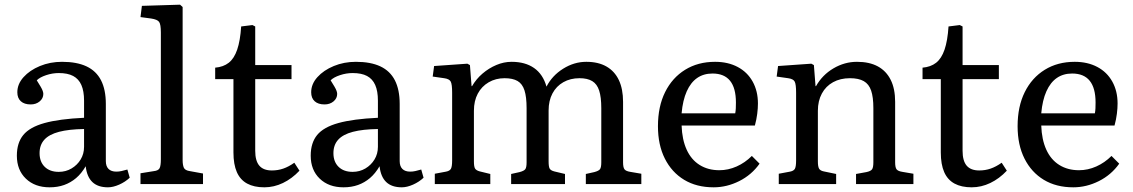

<svg xmlns="http://www.w3.org/2000/svg" viewBox="-20 -786 4838 820"><path d="M192 14Q129 14 90.5 -23Q52 -60 52 -121Q52 -176 79.5 -209.5Q107 -243 170 -260.5Q233 -278 339 -283V-356Q339 -397 327.5 -423Q316 -449 292.5 -461.5Q269 -474 231 -474Q204 -474 177 -465Q150 -456 137 -443Q147 -427 153.5 -416Q160 -405 162.5 -397.5Q165 -390 165 -385Q165 -366 149.5 -353Q134 -340 111 -340Q84 -340 69 -353.5Q54 -367 54 -392Q54 -427 80.5 -456.5Q107 -486 150.5 -504Q194 -522 245 -522Q308 -522 349.5 -502.5Q391 -483 411.5 -443Q432 -403 432 -342V-98Q432 -76 443.5 -64.5Q455 -53 477 -53Q488 -53 499 -55.5Q510 -58 524 -62L534 -27Q515 -9 489 2.5Q463 14 441 14Q398 14 374.5 -8.5Q351 -31 346 -76Q328 -45 305 -25.5Q282 -6 254 4Q226 14 192 14ZM231 -52Q261 -52 285.5 -66.5Q310 -81 324.5 -105Q339 -129 339 -159V-235Q274 -234 232 -223Q190 -212 169.5 -189.5Q149 -167 149 -132Q149 -95 171 -73.5Q193 -52 231 -52Z M580 0V-46L636 -55Q656 -57 661.5 -67.5Q667 -78 667 -106V-647Q667 -682 659.5 -692.5Q652 -703 625 -707L580 -713L586 -761L749 -766L760 -756V-102Q760 -82 765 -70Q770 -58 792 -55L847 -45V0Z M1109 14Q1065 14 1035.5 -2Q1006 -18 991.5 -51Q977 -84 977 -135V-448H899V-497Q934 -500 957 -518Q980 -536 993 -574Q1006 -612 1010 -673L1058 -679L1070 -673V-508H1225V-448H1070V-142Q1070 -99 1087.5 -78.5Q1105 -58 1141 -58Q1167 -58 1190 -66Q1213 -74 1237 -91L1259 -57Q1227 -23 1188.5 -4.5Q1150 14 1109 14Z M1447 14Q1384 14 1345.5 -23Q1307 -60 1307 -121Q1307 -176 1334.5 -209.5Q1362 -243 1425 -260.5Q1488 -278 1594 -283V-356Q1594 -397 1582.5 -423Q1571 -449 1547.5 -461.5Q1524 -474 1486 -474Q1459 -474 1432 -465Q1405 -456 1392 -443Q1402 -427 1408.5 -416Q1415 -405 1417.5 -397.5Q1420 -390 1420 -385Q1420 -366 1404.5 -353Q1389 -340 1366 -340Q1339 -340 1324 -353.5Q1309 -367 1309 -392Q1309 -427 1335.5 -456.5Q1362 -486 1405.5 -504Q1449 -522 1500 -522Q1563 -522 1604.5 -502.5Q1646 -483 1666.5 -443Q1687 -403 1687 -342V-98Q1687 -76 1698.5 -64.5Q1710 -53 1732 -53Q1743 -53 1754 -55.5Q1765 -58 1779 -62L1789 -27Q1770 -9 1744 2.5Q1718 14 1696 14Q1653 14 1629.5 -8.5Q1606 -31 1601 -76Q1583 -45 1560 -25.5Q1537 -6 1509 4Q1481 14 1447 14ZM1486 -52Q1516 -52 1540.5 -66.5Q1565 -81 1579.5 -105Q1594 -129 1594 -159V-235Q1529 -234 1487 -223Q1445 -212 1424.5 -189.5Q1404 -167 1404 -132Q1404 -95 1426 -73.5Q1448 -52 1486 -52Z M1837 0V-44L1885 -53Q1901 -56 1906 -65.5Q1911 -75 1911 -101V-390Q1911 -426 1905 -437.5Q1899 -449 1877 -452L1828 -459L1834 -504L1976 -514L1987 -508L1994 -418H1996Q2014 -449 2041 -472Q2068 -495 2100 -508.5Q2132 -522 2165 -522Q2223 -522 2261 -495.5Q2299 -469 2314 -416Q2338 -463 2385 -492.5Q2432 -522 2484 -522Q2535 -522 2570 -502Q2605 -482 2623 -444Q2641 -406 2641 -351V-93Q2641 -71 2647 -63Q2653 -55 2672 -52L2719 -44V0H2482V-43L2518 -51Q2537 -56 2542.5 -63.5Q2548 -71 2548 -93V-324Q2548 -371 2539 -399Q2530 -427 2509.5 -439.5Q2489 -452 2455 -452Q2416 -452 2386 -435Q2356 -418 2339.5 -387Q2323 -356 2323 -314V-97Q2323 -74 2327.5 -66Q2332 -58 2347 -54L2393 -43V0H2163V-43L2199 -51Q2218 -56 2223.5 -63.5Q2229 -71 2229 -93V-324Q2229 -372 2220 -400Q2211 -428 2190.5 -440Q2170 -452 2135 -452Q2097 -452 2067 -434.5Q2037 -417 2020.5 -386Q2004 -355 2004 -313V-97Q2004 -74 2009 -66Q2014 -58 2029 -54L2074 -43V0Z M3028 14Q2955 14 2902 -18Q2849 -50 2819.5 -108.5Q2790 -167 2790 -247Q2790 -331 2820.5 -392.5Q2851 -454 2906 -488Q2961 -522 3034 -522Q3089 -522 3130.5 -500Q3172 -478 3194.5 -437.5Q3217 -397 3217 -344Q3217 -324 3214 -300Q3211 -276 3204 -250H2891Q2893 -190 2912.5 -147Q2932 -104 2968 -81.5Q3004 -59 3052 -59Q3090 -59 3126 -75Q3162 -91 3191 -120L3224 -87Q3190 -39 3137 -12.5Q3084 14 3028 14ZM2891 -302H3120Q3122 -312 3122.5 -323.5Q3123 -335 3123 -348Q3123 -410 3098 -441Q3073 -472 3023 -472Q2985 -472 2957.5 -453Q2930 -434 2913 -396Q2896 -358 2891 -302Z M3306 0V-44L3354 -53Q3370 -56 3375 -65.5Q3380 -75 3380 -101V-390Q3380 -426 3374 -437.5Q3368 -449 3346 -452L3297 -459L3303 -504L3445 -514L3456 -508L3463 -418H3465Q3492 -466 3539.5 -494Q3587 -522 3640 -522Q3693 -522 3729 -502.5Q3765 -483 3784 -445Q3803 -407 3803 -351V-93Q3803 -71 3809 -63Q3815 -55 3834 -52L3881 -44V0H3636V-43L3680 -51Q3699 -55 3704.5 -63Q3710 -71 3710 -93V-324Q3710 -371 3700.5 -399Q3691 -427 3669 -439.5Q3647 -452 3610 -452Q3569 -452 3538 -435Q3507 -418 3490 -386.5Q3473 -355 3473 -313V-97Q3473 -75 3478 -66Q3483 -57 3498 -54L3551 -43V0Z M4130 14Q4086 14 4056.5 -2Q4027 -18 4012.5 -51Q3998 -84 3998 -135V-448H3920V-497Q3955 -500 3978 -518Q4001 -536 4014 -574Q4027 -612 4031 -673L4079 -679L4091 -673V-508H4246V-448H4091V-142Q4091 -99 4108.5 -78.5Q4126 -58 4162 -58Q4188 -58 4211 -66Q4234 -74 4258 -91L4280 -57Q4248 -23 4209.5 -4.5Q4171 14 4130 14Z M4564 14Q4491 14 4438 -18Q4385 -50 4355.5 -108.5Q4326 -167 4326 -247Q4326 -331 4356.5 -392.5Q4387 -454 4442 -488Q4497 -522 4570 -522Q4625 -522 4666.5 -500Q4708 -478 4730.5 -437.5Q4753 -397 4753 -344Q4753 -324 4750 -300Q4747 -276 4740 -250H4427Q4429 -190 4448.5 -147Q4468 -104 4504 -81.5Q4540 -59 4588 -59Q4626 -59 4662 -75Q4698 -91 4727 -120L4760 -87Q4726 -39 4673 -12.5Q4620 14 4564 14ZM4427 -302H4656Q4658 -312 4658.5 -323.5Q4659 -335 4659 -348Q4659 -410 4634 -441Q4609 -472 4559 -472Q4521 -472 4493.5 -453Q4466 -434 4449 -396Q4432 -358 4427 -302Z"/></svg>

Font: Literata 18pt
Style: Regular
Weight: 400
Designer: Latin by Veronika Burian and Jose Scaglione. Greek by Irene Vlachou. Cyrillic by Vera Evstafieva.
Foundry: TypeTogether
Version: Version 3.103;gftools[0.9.29]